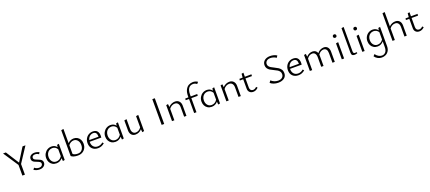

<svg xmlns="http://www.w3.org/2000/svg" viewBox="121 -2520 10333 4613"><g transform="rotate(-20 5288.0 -213.5)"><path d="M349 -272V0H284V-272L29 -658H101L316 -320L527 -658H602Z M580 -42 614 -82Q635 -62 665.5 -50.5Q696 -39 730 -39Q770 -39 795 -59.5Q820 -80 820 -111Q820 -142 796.5 -158.5Q773 -175 724 -193Q685 -207 661.5 -219Q638 -231 621.5 -252.5Q605 -274 605 -307Q605 -359 644.5 -388.5Q684 -418 743 -418Q776 -418 807.5 -409.5Q839 -401 863 -386L836 -344Q798 -376 741 -376Q706 -376 684.5 -358.5Q663 -341 663 -314Q663 -285 686 -269.5Q709 -254 757 -236Q797 -221 821 -208.5Q845 -196 862 -174Q879 -152 879 -118Q879 -66 837 -31Q795 4 726 4Q682 4 643.5 -8.5Q605 -21 580 -42Z M1368 -418V-5L1319 5L1312 -70Q1251 4 1156 4Q1099 4 1055.5 -22Q1012 -48 988 -93.5Q964 -139 964 -197Q964 -259 992.5 -309.5Q1021 -360 1069.5 -389Q1118 -418 1177 -418Q1219 -418 1254 -401.5Q1289 -385 1313 -352L1319 -408ZM1310 -121V-299Q1266 -375 1183 -375Q1138 -375 1102.5 -353Q1067 -331 1047 -291.5Q1027 -252 1027 -202Q1027 -131 1066 -84.5Q1105 -38 1169 -38Q1210 -38 1246.5 -58Q1283 -78 1310 -121Z M1929 -216Q1929 -155 1902 -105Q1875 -55 1824.5 -25.5Q1774 4 1705 4Q1649 4 1603 -9Q1557 -22 1534 -45V-705L1594 -716V-353Q1657 -418 1746 -418Q1797 -418 1839 -393Q1881 -368 1905 -322Q1929 -276 1929 -216ZM1866 -205Q1866 -281 1827 -327.5Q1788 -374 1729 -374Q1692 -374 1656.5 -355Q1621 -336 1594 -299V-78Q1633 -39 1721 -39Q1787 -39 1826.5 -85.5Q1866 -132 1866 -205Z M2388 -62Q2317 4 2221 4Q2131 4 2076 -49.5Q2021 -103 2021 -194Q2021 -259 2049 -310Q2077 -361 2126 -389.5Q2175 -418 2235 -418Q2308 -418 2344.5 -375.5Q2381 -333 2381 -258Q2381 -225 2379 -210H2081V-201Q2081 -126 2121.5 -82.5Q2162 -39 2230 -39Q2302 -39 2360 -91ZM2087 -252H2323V-256Q2323 -377 2231 -377Q2178 -377 2139 -343Q2100 -309 2087 -252Z M2878 -418V-5L2829 5L2822 -70Q2761 4 2666 4Q2609 4 2565.5 -22Q2522 -48 2498 -93.5Q2474 -139 2474 -197Q2474 -259 2502.5 -309.5Q2531 -360 2579.5 -389Q2628 -418 2687 -418Q2729 -418 2764 -401.5Q2799 -385 2823 -352L2829 -408ZM2820 -121V-299Q2776 -375 2693 -375Q2648 -375 2612.5 -353Q2577 -331 2557 -291.5Q2537 -252 2537 -202Q2537 -131 2576 -84.5Q2615 -38 2679 -38Q2720 -38 2756.5 -58Q2793 -78 2820 -121Z M3398 -418V-5L3348 5L3341 -72Q3309 -34 3266.5 -15Q3224 4 3179 4Q3116 4 3077.5 -37.5Q3039 -79 3039 -152V-408L3099 -418V-171Q3099 -109 3126.5 -74.5Q3154 -40 3203 -40Q3240 -40 3276.5 -60.5Q3313 -81 3339 -121V-408Z M3845 -658H3909L3910 0H3845Z M4479 -261V0H4420V-242Q4420 -304 4391.5 -338.5Q4363 -373 4312 -373Q4274 -373 4235.5 -352.5Q4197 -332 4170 -292V0H4110V-408L4159 -418L4167 -341Q4200 -379 4245.5 -398.5Q4291 -418 4335 -418Q4400 -418 4439.5 -376Q4479 -334 4479 -261Z M4735 -445V-403L4902 -405L4898 -360H4735V0H4676V-360H4590L4594 -401L4676 -402V-431Q4676 -530 4708 -593Q4740 -656 4790.5 -683.5Q4841 -711 4899 -711Q4966 -711 5021 -674L4983 -630Q4941 -666 4889 -666Q4735 -666 4735 -445Z M5339 -418V-5L5290 5L5283 -70Q5222 4 5127 4Q5070 4 5026.5 -22Q4983 -48 4959 -93.5Q4935 -139 4935 -197Q4935 -259 4963.5 -309.5Q4992 -360 5040.5 -389Q5089 -418 5148 -418Q5190 -418 5225 -401.5Q5260 -385 5284 -352L5290 -408ZM5281 -121V-299Q5237 -375 5154 -375Q5109 -375 5073.5 -353Q5038 -331 5018 -291.5Q4998 -252 4998 -202Q4998 -131 5037 -84.5Q5076 -38 5140 -38Q5181 -38 5217.5 -58Q5254 -78 5281 -121Z M5869 -261V0H5810V-242Q5810 -304 5781.5 -338.5Q5753 -373 5702 -373Q5664 -373 5625.5 -352.5Q5587 -332 5560 -292V0H5500V-408L5549 -418L5557 -341Q5590 -379 5635.5 -398.5Q5681 -418 5725 -418Q5790 -418 5829.5 -376Q5869 -334 5869 -261Z M6317 -53Q6260 7 6187 7Q6130 7 6095.5 -27.5Q6061 -62 6061 -118V-360H5974L5979 -401L6062 -402L6070 -498L6119 -507V-403L6287 -405L6284 -360H6119V-128Q6119 -85 6140 -61.5Q6161 -38 6198 -38Q6248 -38 6288 -82Z M6828 -316Q6771 -342 6737.5 -363Q6704 -384 6680.5 -417.5Q6657 -451 6657 -499Q6657 -575 6712.5 -619.5Q6768 -664 6857 -664Q6902 -664 6947.5 -652Q6993 -640 7027 -617L6995 -568Q6966 -590 6926.5 -603Q6887 -616 6847 -616Q6784 -616 6749.5 -585Q6715 -554 6715 -509Q6715 -475 6734 -450.5Q6753 -426 6781.5 -409Q6810 -392 6859 -368Q6919 -339 6954.5 -316Q6990 -293 7015.5 -255.5Q7041 -218 7041 -164Q7041 -83 6982.5 -38Q6924 7 6829 7Q6768 7 6715.5 -11Q6663 -29 6627 -61L6664 -113Q6699 -79 6745 -60Q6791 -41 6841 -41Q6907 -41 6945 -73Q6983 -105 6983 -159Q6983 -199 6962 -227Q6941 -255 6911 -273Q6881 -291 6828 -316Z M7511 -62Q7440 4 7344 4Q7254 4 7199 -49.5Q7144 -103 7144 -194Q7144 -259 7172 -310Q7200 -361 7249 -389.5Q7298 -418 7358 -418Q7431 -418 7467.5 -375.5Q7504 -333 7504 -258Q7504 -225 7502 -210H7204V-201Q7204 -126 7244.5 -82.5Q7285 -39 7353 -39Q7425 -39 7483 -91ZM7210 -252H7446V-256Q7446 -377 7354 -377Q7301 -377 7262 -343Q7223 -309 7210 -252Z M8272 -261V0H8212V-246Q8212 -307 8187 -340Q8162 -373 8115 -373Q8080 -373 8044 -352Q8008 -331 7982 -290Q7984 -272 7984 -261V0H7925V-246Q7925 -306 7899.5 -339.5Q7874 -373 7827 -373Q7791 -373 7755.5 -353Q7720 -333 7694 -293V0H7634V-408L7683 -418L7691 -343Q7723 -380 7765.5 -399Q7808 -418 7851 -418Q7895 -418 7926.5 -396Q7958 -374 7973 -333Q8004 -375 8049 -396.5Q8094 -418 8139 -418Q8200 -418 8236 -376.5Q8272 -335 8272 -261Z M8436 -583Q8436 -603 8448.5 -615Q8461 -627 8481 -627Q8500 -627 8512.5 -614.5Q8525 -602 8525 -583Q8525 -564 8512.5 -552Q8500 -540 8481 -540Q8461 -540 8448.5 -552Q8436 -564 8436 -583ZM8451 -408 8510 -418V0H8451Z M8700 -82V-706L8758 -716V-92Q8758 -63 8769.5 -49.5Q8781 -36 8807 -36Q8825 -36 8844 -41L8853 -12Q8812 4 8782 4Q8738 4 8719 -16Q8700 -36 8700 -82Z M8961 -583Q8961 -603 8973.5 -615Q8986 -627 9006 -627Q9025 -627 9037.5 -614.5Q9050 -602 9050 -583Q9050 -564 9037.5 -552Q9025 -540 9006 -540Q8986 -540 8973.5 -552Q8961 -564 8961 -583ZM8976 -408 9035 -418V0H8976Z M9581 -418V72Q9581 144 9552 193Q9523 242 9475.5 265.5Q9428 289 9374 289Q9321 289 9273.5 265Q9226 241 9192 193L9231 150Q9263 196 9305.5 220.5Q9348 245 9391 245Q9448 245 9485 203Q9522 161 9522 74V-69Q9460 5 9368 5Q9312 5 9268.5 -21Q9225 -47 9201 -93Q9177 -139 9177 -197Q9177 -259 9205 -309.5Q9233 -360 9281.5 -389Q9330 -418 9388 -418Q9476 -418 9525 -350L9532 -408ZM9522 -115V-305Q9500 -339 9468 -357Q9436 -375 9397 -375Q9352 -375 9316 -353Q9280 -331 9260 -292Q9240 -253 9240 -203Q9240 -130 9279 -83Q9318 -36 9382 -36Q9421 -36 9457.5 -55Q9494 -74 9522 -115Z M10112 -261V0H10053V-242Q10053 -304 10025 -338.5Q9997 -373 9946 -373Q9908 -373 9871 -354Q9834 -335 9807 -297V0H9747V-705L9807 -716V-348Q9840 -383 9883 -400.5Q9926 -418 9968 -418Q10034 -418 10073 -376.5Q10112 -335 10112 -261Z M10564 -53Q10507 7 10434 7Q10377 7 10342.5 -27.5Q10308 -62 10308 -118V-360H10221L10226 -401L10309 -402L10317 -498L10366 -507V-403L10534 -405L10531 -360H10366V-128Q10366 -85 10387 -61.5Q10408 -38 10445 -38Q10495 -38 10535 -82Z"/></g></svg>

Font: Ysabeau Infant Semilight
Style: Regular
Weight: 300
Designer: Christian Thalmann (Catharsis Fonts)
Version: Version 0.003